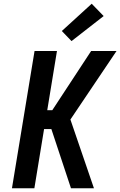

<svg xmlns="http://www.w3.org/2000/svg" viewBox="-20 -1008 644 1028"><path d="M483 0H360L255 -317H216L164 0H44L165 -735H285L233 -418H260L468 -735H604L357 -368ZM363 -788 311 -842 471 -988 535 -922Z"/></svg>

Font: Iosevka Aile Oblique
Style: Bold
Weight: 700
Italic angle: -9°
Designer: Belleve Invis
Foundry: Belleve Invis
Version: Version 31.1.0; ttfautohint (v1.8.4)